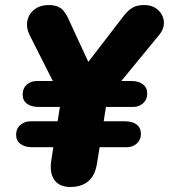

<svg xmlns="http://www.w3.org/2000/svg" viewBox="-20 -734 671 763"><path d="M259 9Q216 9 196 -19Q176 -47 184 -98L192 -149H107Q79 -149 61.5 -162Q44 -175 44 -198Q44 -223 61 -237.5Q78 -252 100 -252H209L218 -309H133Q104 -309 87 -322Q70 -335 70 -358Q70 -383 86.5 -397.5Q103 -412 126 -412H190L98 -594Q83 -625 89 -652.5Q95 -680 117.5 -697Q140 -714 174 -714Q204 -714 222 -701Q240 -688 256 -650L331 -488L464 -661Q486 -691 505 -702.5Q524 -714 552 -714Q586 -714 607 -695.5Q628 -677 631 -650Q634 -623 614 -597L462 -412H503Q531 -412 548 -399Q565 -386 565 -362Q565 -338 548.5 -323.5Q532 -309 509 -309H401L392 -252H477Q506 -252 523 -239Q540 -226 540 -202Q540 -178 523.5 -163.5Q507 -149 484 -149H376L365 -82Q350 9 259 9Z"/></svg>

Font: Nunito Black
Style: Italic
Weight: 900
Italic angle: -9°
Designer: Vernon Adams
Foundry: Vernon Adams
Version: Version 3.601; ttfautohint (v1.8.2.53-6de2)